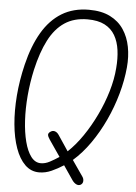

<svg xmlns="http://www.w3.org/2000/svg" viewBox="-66 -1028 806 1141"><g transform="rotate(5 337.0 -457.5)"><path d="M459 61Q446.5 67.5 433 61Q419.5 54.5 408.5 39L351 -45.5Q316 -23 280 -6.8Q244 9.5 206 9.5Q157.5 9.5 122 -25.2Q86.5 -60 64.8 -121Q43 -182 35.5 -262.2Q28 -342.5 35.2 -434Q42.5 -525.5 65.5 -620.5Q93 -734.5 140 -814.5Q187 -894.5 256 -936.8Q325 -979 418.5 -979Q493.5 -979 544.8 -953.2Q596 -927.5 626 -882.5Q656 -837.5 667 -779.5Q678 -721.5 672 -657Q665 -580 642.2 -498.5Q619.5 -417 583.5 -339.5Q547.5 -262 501 -195.5Q454.5 -129 400 -81.5L465 12.5Q473.5 24.5 472.5 39Q471.5 53.5 459 61ZM123 -595Q106 -518 99.2 -439.8Q92.5 -361.5 96.5 -290.8Q100.5 -220 114.8 -164.8Q129 -109.5 153.2 -77.5Q177.5 -45.5 211.5 -45.5Q238 -45.5 265.2 -60Q292.5 -74.5 319.5 -92.5L253 -189.5Q241.5 -206.5 240.2 -216.5Q239 -226.5 250 -235Q264 -246 278 -242Q292 -238 302 -223.5L364.5 -130Q410.5 -173 452 -233.8Q493.5 -294.5 527.2 -365Q561 -435.5 582.5 -508Q604 -580.5 609 -647.5Q614 -705.5 607.2 -755.2Q600.5 -805 578.8 -842.5Q557 -880 517 -900.8Q477 -921.5 414.5 -921.5Q334.5 -921.5 278.2 -884Q222 -846.5 184.5 -773.8Q147 -701 123 -595Z"/></g></svg>

Font: Edu QLD Hand
Style: Regular
Weight: 400
Designer: Tina and Corey Anderson, Eben Sorkin
Foundry: Sorkin Type Co.
Version: Version 2.000